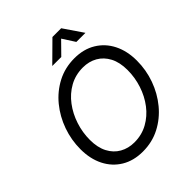

<svg xmlns="http://www.w3.org/2000/svg" viewBox="-255 -1093 1259 1259"><g transform="rotate(-45 375.0 -463.5)"><path d="M335 11.7Q249.5 11.7 186.8 -26.1Q124 -64 89.8 -131.8Q55.7 -199.7 55.7 -288.6Q55.7 -374.5 84.2 -455.1Q112.8 -535.6 165.3 -599.9Q217.8 -664.1 290 -701.7Q362.3 -739.3 449.2 -739.3Q534.7 -739.3 597.4 -701.2Q660.2 -663.1 694.3 -595.5Q728.5 -527.8 728.5 -438Q728.5 -351.6 699.7 -271.2Q670.9 -190.9 618.2 -127Q565.4 -63 493.4 -25.6Q421.4 11.7 335 11.7ZM338.4 -70.3Q406.7 -70.3 462.6 -101.3Q518.6 -132.3 558.6 -184.8Q598.6 -237.3 620.1 -303Q641.6 -368.7 641.6 -438Q641.6 -509.3 616 -558.1Q590.3 -606.9 546.1 -632.1Q502 -657.2 445.8 -657.2Q377 -657.2 321 -626Q265.1 -594.7 225.3 -541.7Q185.5 -488.8 164.1 -423.1Q142.6 -357.4 142.6 -288.6Q142.6 -217.8 168 -169.2Q193.4 -120.6 237.8 -95.5Q282.2 -70.3 338.4 -70.3ZM394.5 -805.7H311.5V-806.2L446.3 -939.5H527.3L618.2 -806.2V-805.7H534.2L479 -891.6Z"/></g></svg>

Font: Inter Display
Style: Italic
Weight: 400
Italic angle: -9.39999°
Designer: Rasmus Andersson
Foundry: rsms
Version: Version 4.000;git-a52131595